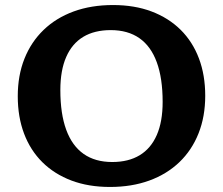

<svg xmlns="http://www.w3.org/2000/svg" viewBox="-20 -730 885 762"><path d="M428.5 -710Q514 -710 581.5 -684.5Q649 -659 696.8 -611.8Q744.5 -564.5 769.5 -498.2Q794.5 -432 794.5 -350Q794.5 -267.5 768 -200.8Q741.5 -134 692 -86.5Q642.5 -39 572.8 -13.5Q503 12 416.5 12Q331 12 263.5 -13.5Q196 -39 148.2 -86.2Q100.5 -133.5 75.5 -199.8Q50.5 -266 50.5 -348Q50.5 -430.5 77 -497Q103.5 -563.5 153 -611.2Q202.5 -659 272.2 -684.5Q342 -710 428.5 -710ZM425.5 -87Q490 -87 534.5 -114Q579 -141 602.2 -194Q625.5 -247 625.5 -325.5Q625.5 -419.5 602.2 -483Q579 -546.5 533.2 -578.5Q487.5 -610.5 419.5 -610.5Q355 -610.5 310.5 -583.8Q266 -557 242.8 -504Q219.5 -451 219.5 -372.5Q219.5 -278.5 242.8 -215Q266 -151.5 311.8 -119.2Q357.5 -87 425.5 -87Z"/></svg>

Font: Newsreader 9pt SemiBold
Style: Regular
Weight: 600
Designer: Hugues Gentile
Foundry: Production Type
Version: Version 1.003